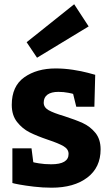

<svg xmlns="http://www.w3.org/2000/svg" viewBox="-20 -871 527 901"><path d="M220.2 -100.1Q302.2 -100.1 301.8 -148.9Q301.8 -170.9 278.8 -184.6Q255.9 -198.2 206.1 -214.8Q152.8 -232.9 118.9 -250Q85 -267.1 60.1 -298.6Q35.2 -330.1 35.2 -378.9Q35.2 -466.8 94 -508.3Q152.8 -549.8 241.2 -549.8Q281.2 -549.8 322.5 -543.5Q363.8 -537.1 391.8 -529.5Q419.9 -522 426.8 -520L422.9 -370.1H337.9L323.2 -430.2Q323.2 -431.2 301 -435.5Q278.8 -439.9 253.9 -439.9Q220.7 -439.9 202.9 -427Q185.1 -414.1 185.1 -389.2Q185.1 -367.2 208 -354Q231 -340.8 280.8 -326.2Q334 -309.1 368.4 -293.5Q402.8 -277.8 427.5 -247.8Q452.1 -217.8 452.1 -169.9Q452.1 -85 389.6 -37.6Q327.1 9.8 222.2 9.8Q180.2 9.8 139.2 4.9Q98.1 0 71.5 -4.9Q44.9 -9.8 38.1 -12.2V-174.8H127.9L136.2 -109.9Q136.2 -108.9 162.6 -104.5Q189 -100.1 220.2 -100.1ZM328.1 -851.1 105 -672.9 153.8 -600.1 396 -747.1Z"/></svg>

Font: Kadwa
Style: Regular
Weight: 400
Designer: Sol Matas
Foundry: Sol Matas
Version: Version 1.000;PS 001.000;hotconv 1.0.70;makeotf.lib2.5.58329